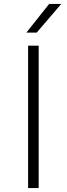

<svg xmlns="http://www.w3.org/2000/svg" viewBox="-20 -964 342 984"><path d="M168 -796.9H115.2L231.9 -943.8H293.9ZM178.2 0H124V-730H178.2Z"/></svg>

Font: Sora ExtraLight
Style: Regular
Weight: 200
Designer: Jonathan Barnbrook, Julián Moncada
Foundry: Barnbrook Fonts
Version: Version 2.000